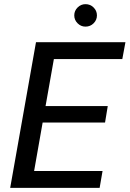

<svg xmlns="http://www.w3.org/2000/svg" viewBox="-20 -903 623 923"><path d="M29 0 153 -700H583L568 -619H239L199 -393H498L485 -314H185L144 -81H473L459 0ZM391 -775Q369 -775 353 -791Q337 -807 337 -829Q337 -851 353 -867Q369 -883 391 -883Q414 -883 430 -867Q446 -851 446 -829Q446 -807 430 -791Q414 -775 391 -775Z"/></svg>

Font: DM Sans 12pt Medium
Style: Italic
Weight: 500
Italic angle: -10°
Version: Version 4.004;gftools[0.9.30]